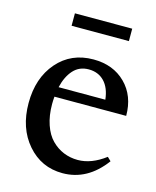

<svg xmlns="http://www.w3.org/2000/svg" viewBox="-100 -697 632 779"><g transform="rotate(15 216.0 -308.0)"><path d="M117.7 -576.2V-628.4H358.4V-576.2ZM236.3 11.2Q147 11.2 88.6 -56.2Q30.3 -123.5 30.3 -228.5Q30.3 -334 88.1 -400.6Q146 -467.3 239.7 -467.3Q322.8 -467.3 374.5 -415.8Q426.3 -364.3 426.3 -280.3H125Q123.5 -264.6 123.5 -249Q123.5 -200.7 136.5 -162.8Q149.4 -125 171.9 -102.3Q194.3 -79.6 222.4 -68.1Q250.5 -56.6 282.2 -56.6Q339.4 -56.6 397.5 -100.6L412.6 -85.9Q340.8 11.2 236.3 11.2ZM231.4 -423.3Q191.9 -423.3 167 -395.8Q142.1 -368.2 131.3 -321.8H327.6Q322.3 -370.6 296.9 -397Q271.5 -423.3 231.4 -423.3Z"/></g></svg>

Font: Elstob 6pt Medium
Style: Regular
Weight: 500
Designer: Peter S. Baker
Version: Version 1.015